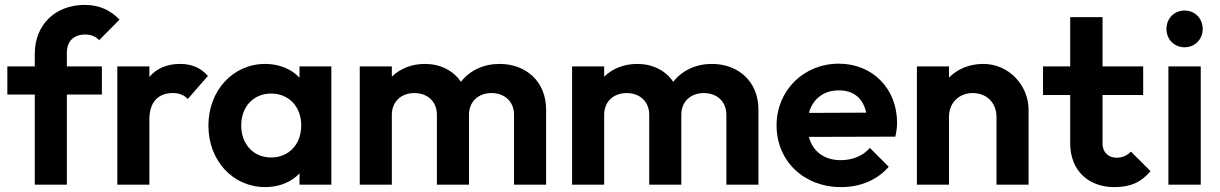

<svg xmlns="http://www.w3.org/2000/svg" viewBox="-20 -754 4981 784"><path d="M122 -535V-483H10V-368H122V0H253V-368H396V-483H253V-538C253 -586 281 -613 328 -613C354 -613 370 -605 385 -590L468 -674C432 -711 388 -734 326 -734C203 -734 122 -650 122 -535Z M459 0H590V-267C590 -339 628 -374 685 -374C712 -374 731 -366 747 -350L829 -444C799 -478 762 -493 715 -493C661 -493 619 -474 590 -440V-483H459Z M1063 10C1121 10 1170 -11 1203 -46V0H1333V-483H1203V-437C1170 -472 1120 -493 1063 -493C931 -493 831 -384 831 -241C831 -98 931 10 1063 10ZM965 -242C965 -318 1015 -372 1087 -372C1160 -372 1210 -318 1210 -242C1210 -165 1160 -111 1087 -111C1015 -111 965 -165 965 -242Z M1449 0H1580V-285C1580 -341 1620 -374 1672 -374C1724 -374 1764 -341 1764 -285V0H1895V-285C1895 -341 1935 -374 1987 -374C2039 -374 2079 -341 2079 -285V0H2210V-306C2210 -422 2127 -493 2020 -493C1955 -493 1899 -467 1862 -420C1830 -467 1777 -493 1715 -493C1661 -493 1614 -474 1580 -441V-483H1449Z M2316 0H2447V-285C2447 -341 2487 -374 2539 -374C2591 -374 2631 -341 2631 -285V0H2762V-285C2762 -341 2802 -374 2854 -374C2906 -374 2946 -341 2946 -285V0H3077V-306C3077 -422 2994 -493 2887 -493C2822 -493 2766 -467 2729 -420C2697 -467 2644 -493 2582 -493C2528 -493 2481 -474 2447 -441V-483H2316Z M3414 10C3492 10 3561 -18 3609 -73L3532 -150C3503 -117 3461 -100 3413 -100C3346 -100 3299 -135 3283 -195L3636 -196C3641 -218 3643 -236 3643 -253C3643 -392 3543 -494 3405 -494C3262 -494 3151 -385 3151 -242C3151 -96 3263 10 3414 10ZM3283 -293C3299 -350 3343 -385 3405 -385C3466 -385 3504 -353 3517 -294Z M4049 -277V0H4180V-306C4180 -403 4102 -493 3995 -493C3938 -493 3889 -472 3855 -437V-483H3724V0H3855V-277C3855 -334 3896 -374 3952 -374C4009 -374 4049 -334 4049 -277Z M4530 10C4600 10 4641 -12 4678 -55L4598 -135C4582 -119 4564 -110 4539 -110C4508 -110 4482 -130 4482 -169V-366H4648V-483H4482V-684H4350V-483H4239V-366H4350V-169C4350 -55 4427 10 4530 10Z M4751 0H4883V-483H4751ZM4743 -636C4743 -594 4774 -561 4817 -561C4860 -561 4891 -594 4891 -636C4891 -678 4860 -711 4817 -711C4774 -711 4743 -678 4743 -636Z"/></svg>

Font: MV Cash SemiBold
Style: Regular
Weight: 600
Designer: Rodrigo Fuenzalida
Foundry: fragTYPE
Version: Version 1.100;Glyphs 3.1.2 (3151)